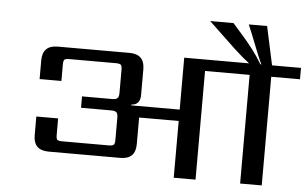

<svg xmlns="http://www.w3.org/2000/svg" viewBox="-55 -907 1592 991"><g transform="rotate(5 741.5 -411.0)"><path d="M1483 -622V-563H1334V0H1222V-563H991V0H878V-294H673V-156Q673 -78 595 -78H223Q144 -78 144 -156V-253H257V-168Q257 -148 262.5 -142.5Q268 -137 288 -137H529Q549 -137 555 -143Q561 -149 561 -168V-284Q561 -304 553.5 -311Q546 -318 527 -318H370V-377H527Q546 -377 553.5 -384.5Q561 -392 561 -411V-532Q561 -551 555 -557Q549 -563 529 -563H288Q268 -563 262.5 -557.5Q257 -552 257 -532V-447H144V-544Q144 -622 223 -622H595Q673 -622 673 -544V-410Q673 -360 627 -357V-353H878V-622H1214Q1183 -645 1134 -690L995 -822H1116L1159 -773Q1231 -693 1273 -622H1278Q1264 -647 1217 -769L1195 -822H1290L1333 -622Z"/></g></svg>

Font: Sarpanch Medium
Style: Regular
Weight: 500
Designer: Manushi Parikh (Devanagari and Latin), Jyotish Sonowal (Devanagari)
Foundry: Indian Type Foundry
Version: Version 2.004;PS 1.0;hotconv 1.0.78;makeotf.lib2.5.61930; tt